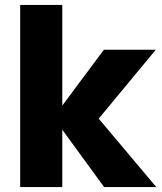

<svg xmlns="http://www.w3.org/2000/svg" viewBox="-20 -760 658 780"><path d="M402 -558H613L381 -278L615 0H403L233 -233V0H62V-740H233V-331Z"/></svg>

Font: Poppins
Style: Bold
Weight: 700
Designer: Ninad Kale (Devanagari), Jonny Pinhorn (Latin)
Version: Version 5.002